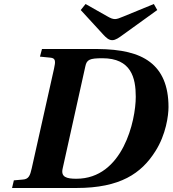

<svg xmlns="http://www.w3.org/2000/svg" viewBox="-20 -936 859 956"><path d="M382 -886 494 -764C508 -749 521 -736 539 -736C556 -736 573 -749 591 -762L763 -886L746 -916L595 -854C576 -846 563 -841 553 -841C541 -841 531 -845 512 -856L406 -916ZM40 0H361C579 0 684 -73 753 -182C807 -266 819 -362 819 -403C819 -510 786 -582 727 -627C668 -672 583 -691 464 -692H189L179 -654L230 -649C258 -647 257 -630 249 -594L138 -98C130 -62 123 -44 94 -42L49 -38ZM292 -97 405 -606C412 -639 426 -646 490 -646C633 -646 656 -549 656 -454C656 -336 592 -46 360 -46C312 -46 282 -54 292 -97Z"/></svg>

Font: Heuristica
Style: Bold Italic
Weight: 700
Italic angle: -13°
Version: Version 1.0.1